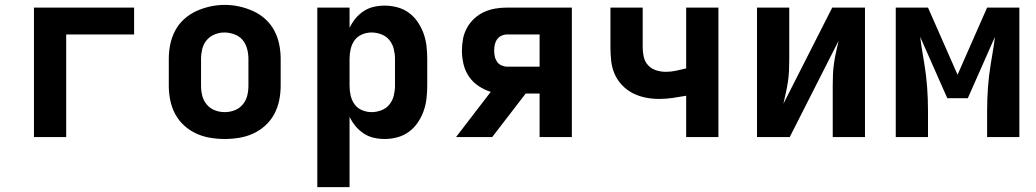

<svg xmlns="http://www.w3.org/2000/svg" viewBox="-20 -561 4240 786"><path d="M119 0V-530H529V-420H251V0Z M900 8Q870 8 840 3Q810 -2 783 -14.5Q756 -27 733.5 -47.5Q711 -68 697 -94.5Q683 -121 677 -150.5Q671 -180 671 -210V-320Q671 -350 677 -379.5Q683 -409 697 -435.5Q711 -462 733.5 -482.5Q756 -503 783.5 -515.5Q811 -528 840.5 -534.5Q870 -541 900 -541Q930 -541 959.5 -534.5Q989 -528 1016.5 -515.5Q1044 -503 1066.5 -482.5Q1089 -462 1103 -435.5Q1117 -409 1123 -379.5Q1129 -350 1129 -320V-210Q1129 -180 1123 -150.5Q1117 -121 1103 -94.5Q1089 -68 1066.5 -47.5Q1044 -27 1017 -14.5Q990 -2 960 3Q930 8 900 8ZM900 -102Q921 -102 940.5 -109.5Q960 -117 973.5 -133Q987 -149 992 -169Q997 -189 997 -210V-320Q997 -341 991.5 -361.5Q986 -382 973 -397.5Q960 -413 939.5 -420.5Q919 -428 899 -428Q878 -428 858.5 -420Q839 -412 826 -396.5Q813 -381 808 -360.5Q803 -340 803 -320V-210Q803 -189 808 -169Q813 -149 826.5 -133Q840 -117 859.5 -109.5Q879 -102 900 -102Z M1279 205V-530H1411V-447Q1421 -468 1435.5 -485.5Q1450 -503 1469 -515.5Q1488 -528 1510 -533Q1532 -538 1555 -538Q1581 -538 1607 -531Q1633 -524 1654 -508.5Q1675 -493 1690 -471Q1705 -449 1714 -424Q1723 -399 1726 -372.5Q1729 -346 1729 -320V-210Q1729 -184 1726 -157.5Q1723 -131 1714 -106Q1705 -81 1690 -59Q1675 -37 1654 -21.5Q1633 -6 1607 1Q1581 8 1555 8Q1532 8 1510 3Q1488 -2 1469 -14.5Q1450 -27 1435.5 -44.5Q1421 -62 1411 -83V205ZM1501 -102Q1521 -102 1541 -109.5Q1561 -117 1574 -133Q1587 -149 1592 -169.5Q1597 -190 1597 -210V-320Q1597 -340 1592 -360.5Q1587 -381 1574 -397Q1561 -413 1541 -420.5Q1521 -428 1501 -428Q1481 -428 1462 -420Q1443 -412 1431.5 -396Q1420 -380 1415.5 -360Q1411 -340 1411 -320V-210Q1411 -190 1415.5 -170Q1420 -150 1431.5 -134Q1443 -118 1462 -110Q1481 -102 1501 -102Z M1847 0 1989 -185Q1963 -193 1939 -209Q1915 -225 1899.5 -248Q1884 -271 1877.5 -298.5Q1871 -326 1871 -354Q1871 -378 1875.5 -402Q1880 -426 1892 -447.5Q1904 -469 1922 -485.5Q1940 -502 1962 -512Q1984 -522 2008 -526Q2032 -530 2057 -530H2321V0H2189V-178H2132L1995 0ZM2057 -288H2189V-420H2057Q2045 -420 2033.5 -415Q2022 -410 2015 -400Q2008 -390 2005.5 -378Q2003 -366 2003 -354Q2003 -342 2005.5 -330Q2008 -318 2015 -308Q2022 -298 2033.5 -293Q2045 -288 2057 -288Z M2789 0V-169Q2761 -164 2733.5 -160Q2706 -156 2678 -156Q2650 -156 2622.5 -161.5Q2595 -167 2570.5 -179.5Q2546 -192 2526.5 -212.5Q2507 -233 2496 -258.5Q2485 -284 2482 -312Q2479 -340 2479 -367V-530H2611V-367Q2611 -347 2615.5 -327.5Q2620 -308 2633.5 -293.5Q2647 -279 2666.5 -273Q2686 -267 2706 -267Q2727 -267 2747.5 -271.5Q2768 -276 2789 -281V-530H2921V0Z M3079 0V-530H3211V-318Q3211 -295 3210 -272Q3209 -249 3205.5 -226Q3202 -203 3197 -180.5Q3192 -158 3187 -136L3387 -530H3521V0H3389V-212Q3389 -235 3390 -258Q3391 -281 3394.5 -304Q3398 -327 3403 -349.5Q3408 -372 3413 -394L3213 0Z M3647 0V-530H3779L3900 -255L4021 -530H4153V0H4021V-106Q4021 -155 4024.5 -203.5Q4028 -252 4036 -300L4042 -336Q4045 -354 4048 -373Q4051 -392 4053 -410L3942 -159H3858L3747 -410Q3749 -392 3752 -373Q3755 -354 3758 -336L3764 -300Q3772 -252 3775.5 -203.5Q3779 -155 3779 -106V0Z"/></svg>

Font: Iosevka Curly XBdEx
Style: Regular
Weight: 800
Width: 7
Monospace: yes
Designer: Belleve Invis
Foundry: Belleve Invis
Version: Version 11.1.0; ttfautohint (v1.8.3)